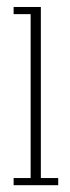

<svg xmlns="http://www.w3.org/2000/svg" viewBox="-20 -544 207 564"><path d="M20 0V-21H70V-502.5H20V-523.5H100V-21H151V0Z"/></svg>

Font: Imbue 50pt Thin
Style: Regular
Weight: 100
Designer: Tyler Finck
Foundry: Etcetera Type Company
Version: Version 1.102; ttfautohint (v1.8.3)